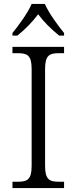

<svg xmlns="http://www.w3.org/2000/svg" viewBox="-20 -951 388 971"><path d="M43 -784V-771H68C111 -806 143 -839 173 -879C203 -839 236 -806 279 -771H304V-784C273 -822 226 -886 207 -931H140C121 -886 74 -822 43 -784ZM43 0H304V-32H278C231 -32 208 -42 208 -111V-603C208 -672 231 -682 278 -682H304V-714H43V-682H70C117 -682 140 -672 140 -603V-111C140 -42 117 -32 70 -32H43Z"/></svg>

Font: Noto Serif Telugu Light
Style: Regular
Weight: 300
Designer: Jelle Bosma - Monotype Design Team
Foundry: Monotype Imaging Inc.
Version: Version 2.005